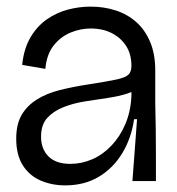

<svg xmlns="http://www.w3.org/2000/svg" viewBox="-20 -547 534 580"><path d="M177 13Q137 13 103 -1.5Q69 -16 49 -47.5Q29 -79 29 -128Q29 -172 45.5 -200Q62 -228 91.5 -246.5Q121 -265 161 -275Q201 -285 247 -292Q305 -301 332.5 -307Q360 -313 368.5 -322Q377 -331 377 -348Q377 -384 360.5 -409Q344 -434 316.5 -447.5Q289 -461 255 -461Q223 -461 193 -448.5Q163 -436 142 -409.5Q121 -383 117 -339L47 -351Q52 -400 72 -434Q92 -468 121.5 -488.5Q151 -509 185 -518Q219 -527 254 -527Q294 -527 329.5 -515.5Q365 -504 391.5 -480.5Q418 -457 433.5 -420.5Q449 -384 449 -334V-235Q450 -196 450.5 -156.5Q451 -117 451 -78Q451 -39 451 0H380Q384 -48 387 -92.5Q390 -137 394 -187H385Q377 -130 349.5 -84.5Q322 -39 278.5 -13Q235 13 177 13ZM192 -52Q227 -52 259 -66Q291 -80 317 -107.5Q343 -135 359 -173Q375 -211 377 -257V-280L404 -289Q391 -273 365 -264.5Q339 -256 304.5 -251Q270 -246 235.5 -240.5Q201 -235 171 -223Q141 -211 122.5 -190.5Q104 -170 104 -134Q104 -97 126.5 -74.5Q149 -52 192 -52Z"/></svg>

Font: Bricolage Grotesque 48pt Condensed ExtraBold Light
Style: Regular
Weight: 300
Version: Version 1.000;gftools[0.9.30]